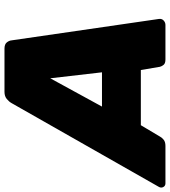

<svg xmlns="http://www.w3.org/2000/svg" viewBox="-26 -768 740 835"><g transform="rotate(-90 343.5 -350.0)"><path d="M-36 0Q-47 0 -52 -9.5Q-57 -19 -51 -29L313 -669Q319 -680 331 -690Q343 -700 362 -700H550Q569 -700 577 -690Q585 -680 586 -669L679 -29Q681 -16 672.5 -8Q664 0 653 0H503Q486 0 479.5 -8Q473 -16 471 -24L457 -107H217L167 -23Q163 -15 153.5 -7.5Q144 0 127 0ZM298 -276H447L421 -501Z"/></g></svg>

Font: Rubik Light ExtraBold
Style: Italic
Weight: 800
Italic angle: -12°
Version: Version 2.104